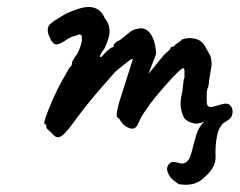

<svg xmlns="http://www.w3.org/2000/svg" viewBox="-20 -413 672 538"><path d="M195 -82Q166 -41 152.5 -32Q139 -23 128 -37Q125 -41 117.5 -47Q110 -53 110 -57Q110 -59 109.5 -62Q109 -65 105 -65Q102 -68 109 -87.5Q116 -107 127.5 -133.5Q139 -160 152.5 -184.5Q166 -209 175 -224Q180 -227 181.5 -232.5Q183 -238 181 -238Q181 -238 186.5 -247.5Q192 -257 195 -260Q203 -274 207 -288.5Q211 -303 209 -313Q205 -318 200 -316Q195 -314 195 -314Q191 -313 183.5 -310.5Q176 -308 170 -304Q147 -288 137 -288.5Q127 -289 117 -313Q113 -324 114 -332.5Q115 -341 122 -347Q130 -354 140.5 -360Q151 -366 155 -369Q166 -376 182 -382Q198 -388 202 -389Q228 -397 246 -390.5Q264 -384 273 -363Q287 -346 287 -326Q287 -306 273 -278Q271 -274 268 -270.5Q265 -267 263 -263Q258 -253 261.5 -253Q265 -253 270 -260Q273 -264 282 -272Q291 -280 294 -280Q294 -280 296.5 -281Q299 -282 299 -289Q301 -291 304 -293.5Q307 -296 309 -298Q313 -298 321 -304.5Q329 -311 345 -324Q356 -332 365 -332Q388 -339 402.5 -317Q417 -295 417 -260Q412 -247 406.5 -233.5Q401 -220 396 -206Q405 -217 414 -228Q423 -239 432 -250Q438 -258 444.5 -264Q451 -270 456 -274Q458 -281 462 -282Q466 -283 466 -283Q466 -283 468 -283.5Q470 -284 470 -287Q475 -291 481 -294.5Q487 -298 489 -302Q506 -309 526.5 -304.5Q547 -300 557 -279Q564 -267 568.5 -258Q573 -249 573 -231Q571 -216 569.5 -209Q568 -202 567 -194.5Q566 -187 564 -171Q560 -163 559.5 -154Q559 -145 559 -137Q559 -125 560.5 -119.5Q562 -114 571 -113Q577 -114 585 -116Q593 -118 602 -121Q619 -126 626.5 -116Q634 -106 631 -94Q630 -86 624 -80.5Q618 -75 606 -68Q592 -55 587.5 -29Q583 -3 584 24Q585 39 578 53Q571 67 561 76Q554 83 547 89Q540 95 533 98Q512 108 481 103Q468 95 460.5 87Q453 79 449 67Q446 57 452.5 48Q459 39 469 41Q482 44 488 45Q494 46 501 42Q507 38 510.5 31Q514 24 517 13Q523 -11 529.5 -33.5Q536 -56 552 -72Q534 -64 520 -68Q506 -72 498 -80Q492 -88 488 -105Q484 -122 488 -142Q492 -160 493 -175Q494 -190 497 -196Q497 -199 497 -210.5Q497 -222 494 -222Q490 -222 478 -210.5Q466 -199 449.5 -180.5Q433 -162 416 -141.5Q399 -121 387 -102Q378 -91 371 -75Q364 -59 361 -57Q354 -49 340 -55Q326 -61 318 -74Q315 -80 311 -82Q307 -84 307 -92Q307 -99 310.5 -113.5Q314 -128 324 -158Q335 -192 343.5 -219.5Q352 -247 352 -247Q352 -251 337 -239.5Q322 -228 302 -211Q293 -200 276 -181Q259 -162 238.5 -137.5Q218 -113 195 -82Z"/></svg>

Font: Caveat SemiBold
Style: Regular
Weight: 600
Designer: Pablo Impallari
Foundry: Pablo Impallari
Version: Version 2.000